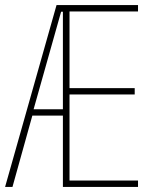

<svg xmlns="http://www.w3.org/2000/svg" viewBox="-20 -734 610 754"><path d="M522 0V-25H253V-363H509V-388H253V-689H522V-714H202L0 0H29L107 -280H227V0ZM112 -305 220 -688H227V-305Z"/></svg>

Font: Noto Sans Gurmukhi UI ExtraCondensed Thin
Style: Regular
Weight: 100
Width: 2
Designer: Jelle Bosma - Monotype Design Team
Foundry: Monotype Imaging Inc.
Version: Version 2.004